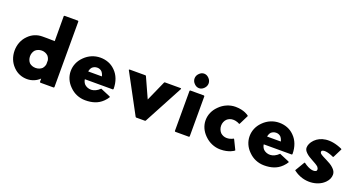

<svg xmlns="http://www.w3.org/2000/svg" viewBox="-48 -1602 4402 2359"><g transform="rotate(20 2153.0 -422.5)"><path d="M264 -256C264 -289 276 -318 295 -339C316 -358 345 -370 377 -370C409 -370 437 -359 459 -339C472 -325 483 -305 487 -282V-231C483 -208 473 -189 459 -173C439 -155 410 -143 377 -143C343 -143 315 -154 294 -173C276 -193 264 -222 264 -256ZM669 7 676 0V-860L669 -867H492L485 -860L486 -533C421 -536 352 -535 324 -535C254 -535 194 -508 149 -464L148 -463L141 -456C91 -406 62 -335 62 -256C62 -177 91 -107 140 -57L141 -56L148 -49C192 -5 253 22 324 22C390 22 447 -5 487 -44V0L494 7Z M1000 -324C1003 -344 1011 -366 1026 -382C1042 -396 1063 -406 1090 -406C1114 -406 1133 -398 1150 -383C1163 -368 1174 -348 1179 -324ZM1223 -180C1148 -105 1068 -116 1023 -157C1007 -174 996 -197 994 -220H1360L1367 -227C1367 -325 1335 -402 1284 -453L1277 -460C1228 -509 1161 -535 1085 -535C1006 -535 935 -503 883 -452L882 -451L875 -444C826 -395 796 -329 796 -256C796 -184 826 -118 875 -69L882 -62C933 -10 1005 22 1085 22C1174 22 1250 0 1308 -57L1309 -58L1316 -65C1331 -80 1346 -98 1358 -119L1351 -126Z M1686 -513 1679 -520H1469L1462 -513L1738 0L1745 7H1865L1872 0L2146 -513L2139 -520H1929L1922 -513L1805 -250Z M2257 -691C2257 -667 2267 -644 2283 -628L2290 -621C2305 -606 2326 -596 2349 -596C2371 -596 2391 -605 2407 -620L2408 -621L2415 -628C2431 -644 2441 -667 2441 -691C2441 -715 2431 -738 2415 -754L2408 -761C2393 -776 2372 -786 2349 -786C2327 -786 2307 -777 2291 -762L2290 -761L2283 -754C2267 -738 2257 -715 2257 -691ZM2251 0 2258 7H2438L2445 0V-526L2438 -533H2258L2251 -526Z M3023 -24 3030 -31 2970 -154 2963 -161C2963 -161 2930 -137 2877 -137C2846 -137 2818 -149 2796 -169C2776 -191 2762 -222 2762 -257C2762 -291 2775 -322 2796 -344C2817 -364 2846 -376 2877 -376C2930 -376 2963 -352 2963 -352L2970 -359L3030 -480L3023 -487C3023 -487 2965 -535 2851 -535C2774 -535 2700 -502 2647 -449L2640 -442C2591 -393 2560 -328 2560 -255C2560 -184 2590 -121 2638 -72L2639 -71L2646 -64C2699 -11 2773 22 2851 22C2965 22 3023 -24 3023 -24Z M3339 -324C3342 -344 3350 -366 3365 -382C3381 -396 3402 -406 3429 -406C3453 -406 3472 -398 3489 -383C3502 -368 3513 -348 3518 -324ZM3562 -180C3487 -105 3407 -116 3362 -157C3346 -174 3335 -197 3333 -220H3699L3706 -227C3706 -325 3674 -402 3623 -453L3616 -460C3567 -509 3500 -535 3424 -535C3345 -535 3274 -503 3222 -452L3221 -451L3214 -444C3165 -395 3135 -329 3135 -256C3135 -184 3165 -118 3214 -69L3221 -62C3272 -10 3344 22 3424 22C3513 22 3589 0 3647 -57L3648 -58L3655 -65C3670 -80 3685 -98 3697 -119L3690 -126Z M3884 -182 3877 -175 3805 -54 3812 -47C3950 57 4125 32 4207 -49L4208 -50L4215 -57C4243 -86 4260 -121 4260 -160C4260 -189 4247 -212 4228 -232L4227 -233H4226L4219 -241C4167 -292 4073 -319 4034 -353C4029 -359 4025 -366 4025 -373C4025 -378 4026 -384 4030 -389C4049 -403 4094 -407 4186 -365L4193 -372L4251 -488L4244 -495C4076 -570 3958 -534 3896 -473L3889 -466C3858 -434 3841 -396 3841 -363C3841 -340 3852 -321 3869 -304L3876 -297C3920 -253 4004 -225 4044 -188C4053 -177 4059 -166 4059 -153C4059 -147 4057 -141 4053 -135C4029 -117 3972 -116 3884 -182Z"/></g></svg>

Font: Hussar Woodtype
Style: Blk
Weight: 900
Foundry: Cannot Into Space Fonts
Version: Version 1.07